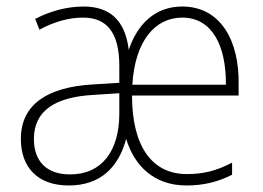

<svg xmlns="http://www.w3.org/2000/svg" viewBox="-20 -559 806 589"><path d="M539 -539C455 -539 401 -484 375 -406C364 -497 317 -539 236 -539C184 -539 132 -524 88 -501L101 -468C149 -494 194 -505 235 -505C307 -505 346 -460 346 -357V-305L265 -300C126 -292 44 -239 44 -133C44 -47 94 10 191 10C288 10 344 -46 367 -133C392 -51 452 10 552 10C604 10 649 -1 692 -23V-60C642 -34 602 -25 553 -25C447 -25 385 -109 385 -266H712V-298C715 -432 658 -539 539 -539ZM539 -505C630 -505 674 -420 673 -299H386C394 -434 456 -505 539 -505ZM269 -268 346 -273V-207C345 -99 295 -24 195 -24C122 -24 84 -65 84 -133C84 -219 149 -262 269 -268Z"/></svg>

Font: Noto Sans Thai SemCond ExtLt
Style: Regular
Weight: 200
Width: 4
Designer: Monotype Design Team
Foundry: Monotype Imaging Inc.
Version: Version 2.002